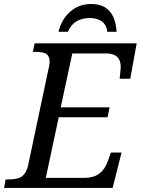

<svg xmlns="http://www.w3.org/2000/svg" viewBox="-41 -928 695 948"><path d="M185.1 -49.8H377.9Q462.4 -49.8 491.2 -131.8L506.8 -174.8H559.1L515.1 0H-21L-13.2 -42H0Q50.8 -42 70.6 -59.8Q90.3 -77.6 97.2 -108.9L201.2 -600.1Q204.1 -613.8 204.1 -624Q204.1 -647.5 190.4 -659.7Q176.8 -671.9 133.8 -671.9H121.1L129.9 -713.9H633.8L602.1 -539.1H549.8L552.7 -569.8Q555.2 -593.3 555.2 -597.2Q555.2 -664.1 483.9 -664.1H315.9L258.8 -397.9H500L490.2 -349.1H249ZM534.7 -771H488.8Q484.9 -805.7 461.7 -822.3Q438.5 -838.9 401.9 -838.9Q365.2 -838.9 337.4 -823Q309.6 -807.1 293.9 -771H248Q263.2 -834 306.4 -871.1Q349.6 -908.2 408.7 -908.2Q469.2 -908.2 500 -872.8Q530.8 -837.4 534.7 -771Z"/></svg>

Font: Droid Serif
Style: Italic
Weight: 400
Italic angle: -12°
Designer: Monotype Design team
Foundry: Monotype Imaging Inc.
Version: Version 1.03